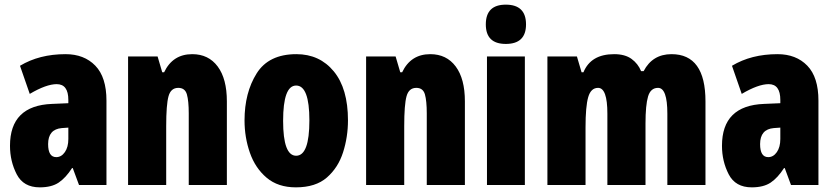

<svg xmlns="http://www.w3.org/2000/svg" viewBox="-20 -796 3588 826"><path d="M274 -198Q274 -163 259 -141.5Q244 -120 222 -120Q187 -120 187 -176Q187 -240 246 -245L274 -247ZM66 -513 108 -392Q179 -434 224 -434Q274 -434 274 -366V-352L204 -349Q23 -342 23 -169Q23 -102 52 -46Q81 10 151 10Q202 10 232.5 -10.5Q263 -31 290 -73H293L320 0H438V-363Q438 -464 390 -513.5Q342 -563 262 -563Q149 -563 66 -513Z M686 -485H678L658 -553H531V0H695V-253Q695 -346 705 -382Q715 -418 747 -418Q776 -418 784 -390Q792 -362 792 -308V0H956V-360Q956 -457 916.5 -510Q877 -563 807 -563Q723 -563 686 -485Z M1255 -563Q1136 -563 1084 -480Q1032 -397 1032 -278Q1032 -205 1055 -139Q1078 -73 1127 -31.5Q1176 10 1253 10Q1338 10 1386.5 -32.5Q1435 -75 1456 -141Q1477 -207 1477 -278Q1477 -415 1416 -489Q1355 -563 1255 -563ZM1254 -428Q1311 -428 1311 -278Q1311 -126 1254 -126Q1198 -126 1198 -276Q1198 -428 1254 -428Z M1710 -485H1702L1682 -553H1555V0H1719V-253Q1719 -346 1729 -382Q1739 -418 1771 -418Q1800 -418 1808 -390Q1816 -362 1816 -308V0H1980V-360Q1980 -457 1940.5 -510Q1901 -563 1831 -563Q1747 -563 1710 -485Z M2070 -691Q2070 -607 2156 -607Q2243 -607 2243 -691Q2243 -776 2156 -776Q2070 -776 2070 -691ZM2075 -553V0H2238V-553Z M2749 -490H2738Q2725 -522 2697 -542.5Q2669 -563 2622 -563Q2522 -563 2490 -485H2482L2462 -553H2335V0H2499V-248Q2499 -338 2510.5 -378Q2522 -418 2553 -418Q2593 -418 2593 -307V0H2757V-264Q2757 -344 2768 -381Q2779 -418 2811 -418Q2851 -418 2851 -307V0H3015V-360Q3015 -563 2869 -563Q2787 -563 2749 -490Z M3337 -198Q3337 -163 3322 -141.5Q3307 -120 3285 -120Q3250 -120 3250 -176Q3250 -240 3309 -245L3337 -247ZM3129 -513 3171 -392Q3242 -434 3287 -434Q3337 -434 3337 -366V-352L3267 -349Q3086 -342 3086 -169Q3086 -102 3115 -46Q3144 10 3214 10Q3265 10 3295.5 -10.5Q3326 -31 3353 -73H3356L3383 0H3501V-363Q3501 -464 3453 -513.5Q3405 -563 3325 -563Q3212 -563 3129 -513Z"/></svg>

Font: Noto Sans Display Condensed Black
Style: Regular
Weight: 900
Width: 3
Designer: Monotype Design team
Foundry: Monotype Imaging Inc.
Version: 1.000